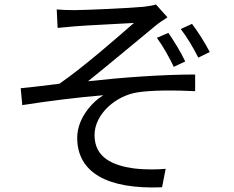

<svg xmlns="http://www.w3.org/2000/svg" viewBox="-20 -789 1040 853"><path d="M232 -747 236 -665C257 -667 287 -670 312 -672C355 -676 530 -684 575 -687C511 -631 353 -492 244 -417C194 -411 126 -402 72 -397L79 -322C199 -341 332 -357 439 -366C388 -335 323 -262 323 -177C323 -23 456 53 700 43L716 -39C681 -36 632 -34 573 -41C482 -54 400 -88 400 -189C400 -283 496 -365 593 -379C653 -388 749 -389 847 -384V-458C703 -458 523 -445 371 -428C451 -492 596 -613 670 -674C684 -686 710 -703 724 -712L673 -769C661 -765 642 -762 619 -759C561 -753 355 -744 311 -744C281 -744 256 -745 232 -747ZM833 -683 783 -660C812 -623 839 -576 861 -533L912 -558C890 -600 857 -652 833 -683ZM728 -643 677 -621C706 -581 731 -536 752 -492L803 -516C782 -561 751 -609 728 -643Z"/></svg>

Font: DAIFUKU Sans JP
Style: Regular
Weight: 400
Designer: Original font ‘Source Han Sans JP’ : Ryoko NISHIZUKA  (kana, bopomofo & ideographs); Paul D. Hunt (Latin, Greek & Cyrill
Foundry: Daifuku
Version: Version 1.001